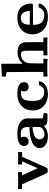

<svg xmlns="http://www.w3.org/2000/svg" viewBox="1052 -1786 740 2883"><g transform="rotate(-90 1421.5 -344.0)"><path d="M401 -444Q414 -441 495 -441Q566 -441 574 -444H580V-382H510L492 -342Q488 -334 458.5 -267.5Q429 -201 409 -156Q358 -41 348.5 -22.5Q339 -4 331 1Q326 3 303 3Q280 3 276 1Q267 -4 257.5 -22.5Q248 -41 197 -156Q177 -201 147.5 -267.5Q118 -334 114 -342L96 -382H26V-444H34Q46 -441 145 -441Q257 -441 270 -444H279V-382H231L284 -264Q335 -149 338 -149Q338 -150 389.5 -264.5Q441 -379 442 -381Q442 -382 418 -382H394V-444Z M1104 0Q1072 0 1054.5 -1.5Q1037 -3 1017 -8Q997 -13 987 -25Q977 -37 974 -56L963 -46Q909 6 817 6Q743 6 691 -28.5Q639 -63 639 -121Q639 -156 663.5 -185.5Q688 -215 731 -233Q810 -266 939 -272H957V-292Q957 -349 933 -375.5Q909 -402 855 -402Q820 -402 801 -399H796Q811 -376 811 -354Q811 -323 792.5 -303.5Q774 -284 741 -284Q710 -284 691.5 -302Q673 -320 671 -349Q671 -406 720.5 -429.5Q770 -453 862 -453Q991 -453 1051 -391Q1072 -368 1080 -341Q1085 -327 1085.5 -309.5Q1086 -292 1086 -196V-77Q1100 -63 1136 -62Q1156 -62 1160.5 -57.5Q1165 -53 1165 -31Q1165 -7 1154 -2Q1151 0 1104 0ZM771 -121Q771 -90 792.5 -67.5Q814 -45 845 -45Q876 -45 904.5 -58.5Q933 -72 947 -93Q949 -97 953 -106.5Q957 -116 957 -117V-226H954Q860 -219 811 -188Q771 -158 771 -121Z M1461 -398Q1395 -398 1371.5 -356.5Q1348 -315 1348 -231Q1348 -155 1367 -113.5Q1386 -72 1436 -57Q1455 -50 1483 -50H1492Q1551 -50 1580 -115Q1585 -127 1589 -129Q1593 -131 1613 -131Q1634 -131 1637 -129Q1644 -126 1644 -117Q1644 -115 1640 -105Q1615 -37 1543 -9Q1496 6 1452 6Q1362 6 1301 -35Q1205 -95 1205 -222Q1205 -325 1267 -384Q1334 -453 1452 -453Q1630 -453 1630 -353Q1630 -320 1611.5 -302Q1593 -284 1561 -284Q1529 -284 1510 -302.5Q1491 -321 1491 -353Q1491 -378 1504 -396H1499Q1483 -398 1461 -398Z M1717 -686Q1718 -686 1808.5 -690Q1899 -694 1900 -694H1906V-533L1907 -372L1915 -381Q1955 -431 2039 -448Q2051 -450 2075 -450Q2145 -450 2181 -426Q2217 -402 2228 -346Q2230 -335 2231 -198V-62H2300V0H2291Q2278 -3 2166 -3Q2056 -3 2042 0H2033V-62H2102V-194Q2102 -330 2101 -337Q2098 -369 2086.5 -384Q2075 -399 2048 -399Q1997 -399 1961 -368Q1925 -337 1915 -290Q1913 -281 1912 -171V-62H1981V0H1972Q1958 -3 1848 -3Q1737 -3 1723 0H1714V-62H1783V-332Q1783 -602 1781 -607Q1776 -624 1727 -624H1714V-686Z M2779 -135Q2797 -135 2803.5 -131.5Q2810 -128 2810 -117Q2810 -102 2789 -73Q2734 6 2608 6Q2500 6 2432.5 -46.5Q2365 -99 2350 -190Q2348 -206 2348 -225Q2348 -342 2435 -406Q2498 -452 2588 -452Q2630 -452 2638 -451Q2709 -441 2752 -401Q2810 -343 2810 -243Q2810 -226 2800 -220Q2796 -218 2643 -218H2491V-209Q2491 -131 2522 -93.5Q2553 -56 2622 -50Q2628 -49 2639 -49Q2692 -49 2726 -85Q2741 -103 2747 -119Q2752 -130 2757 -132.5Q2762 -135 2779 -135ZM2699 -276Q2688 -402 2596 -402Q2569 -402 2545.5 -389.5Q2522 -377 2511 -357Q2495 -331 2492 -279V-266H2699Z"/></g></svg>

Font: KaTeX_Main
Style: Bold
Weight: 700
Version: Version 1.1; ttfautohint (v1.3)